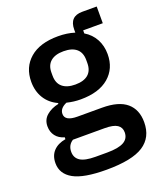

<svg xmlns="http://www.w3.org/2000/svg" viewBox="-156 -738 882 1058"><g transform="rotate(-20 285.0 -209.0)"><path d="M31 93Q31 49 56.5 22Q82 -5 128 -13V-24Q95 -33 77 -56.5Q59 -80 59 -113Q59 -152 87 -176Q115 -200 158 -209V-214Q110 -236 84.5 -277.5Q59 -319 59 -374Q59 -459 117.5 -509.5Q176 -560 283 -560Q336 -560 380 -546V-563Q380 -641 455 -641H540V-543H425V-525Q465 -501 486 -462Q507 -423 507 -374Q507 -290 448.5 -240Q390 -190 283 -190Q242 -190 202 -200Q160 -182 160 -149Q160 -107 233 -107H377Q474 -107 521 -67Q568 -27 568 47Q568 136 501 179.5Q434 223 284 223Q151 223 91 189.5Q31 156 31 93ZM385 -366V-384Q385 -427 359 -449.5Q333 -472 283 -472Q234 -472 207.5 -449.5Q181 -427 181 -384V-366Q181 -322 207.5 -299.5Q234 -277 283 -277Q333 -277 359 -299.5Q385 -322 385 -366ZM319 135Q385 135 416.5 117.5Q448 100 448 63Q448 34 425.5 19Q403 4 352 4H166Q134 24 134 64Q134 99 161.5 117Q189 135 251 135Z"/></g></svg>

Font: IBM Plex Sans JP SemiBold
Style: Regular
Weight: 600
Designer: Mike Abbink; Paul van der Laan; Pieter van Rosmalen; Wujin Sim; Yejin Wi; Jinhee Kim; Boomi Park; Yona Kim; Kichan Ma
Foundry: Sandoll Inc.
Version: Version 1.001